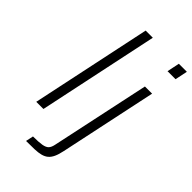

<svg xmlns="http://www.w3.org/2000/svg" viewBox="-282 -828 1117 1117"><g transform="rotate(45 276.5 -270.0)"><path d="M55 0 212 -743H271L114 0ZM469 -666 485 -743H551L535 -666ZM174 203 184 156Q232 156 257 151.5Q282 147 293 135.5Q304 124 309 100L439 -510H498L371 89Q364 123 354 144.5Q344 166 329.5 178Q315 190 294 195.5Q273 201 243.5 202Q214 203 174 203Z"/></g></svg>

Font: Saira Expanded Light
Style: Italic
Weight: 300
Width: 7
Italic angle: -12°
Designer: Hector Gatti with collaboration of the Omnibus-Type team
Foundry: Omnibus-Type
Version: Version 1.101